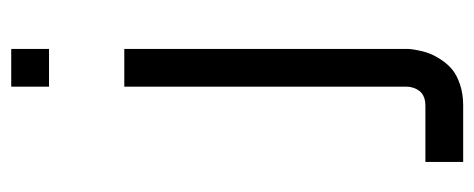

<svg xmlns="http://www.w3.org/2000/svg" viewBox="-270 -370 840 340"><g transform="rotate(-90 150.0 -200.0)"><path d="M166.5 -533.2V-600.1H233.4V-533.2ZM166.5 -399.9H233.4V100.1Q233.4 102.1 233.2 105.7Q232.9 109.4 231 119.9Q229 130.4 225.6 139.6Q222.2 148.9 214.6 160.6Q207 172.4 197 180.7Q187 189 170.4 194.6Q153.8 200.2 133.3 200.2H33.2V133.3H133.3Q160.6 133.3 166 106.4Q166.5 100.1 166.5 100.1Z"/></g></svg>

Font: Malkor
Style: Regular
Weight: 400
Version: Version 1.3